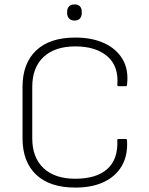

<svg xmlns="http://www.w3.org/2000/svg" viewBox="-20 -837 673 869"><path d="M321 12Q205 12 143.5 -46.5Q82 -105 82 -211V-444Q82 -550 143.5 -608.5Q205 -667 321 -667Q396 -667 451 -642Q506 -617 534.5 -569.5Q563 -522 555 -454Q555 -451 554 -449Q553 -447 550 -447H517Q511 -447 511 -452Q518 -537 466 -582Q414 -627 321 -627Q228 -627 177 -579Q126 -531 126 -444V-211Q126 -124 177 -76Q228 -28 321 -28Q416 -28 465.5 -72Q515 -116 511 -203Q511 -208 517 -208H549Q555 -208 555 -201Q559 -134 531.5 -86.5Q504 -39 450.5 -13.5Q397 12 321 12ZM317 -744Q301 -744 292.5 -753.5Q284 -763 284 -777V-785Q284 -799 292.5 -808Q301 -817 317 -817Q334 -817 342 -808Q350 -799 350 -785V-777Q350 -763 342 -753.5Q334 -744 317 -744Z"/></svg>

Font: Sofia Sans ExtraLight
Style: Regular
Weight: 250
Version: Version 4.100-B